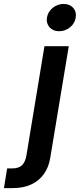

<svg xmlns="http://www.w3.org/2000/svg" viewBox="-127 -759 409 983"><path d="M100.6 -522.5H225.1L130.4 48.3Q122.6 97.2 97.7 132.1Q72.8 167 32.5 185.5Q-7.8 204.1 -62 204.1H-106.9L-90.3 103H-62Q-30.8 103 -14.2 86.9Q2.4 70.8 8.3 36.6ZM175.8 -599.1Q144.5 -599.1 126.7 -619.4Q108.9 -639.6 113.3 -668.9Q118.2 -698.7 142.8 -718.8Q167.5 -738.8 198.7 -738.8Q230 -738.8 247.8 -718.8Q265.6 -698.7 260.7 -668.9Q256.3 -639.6 231.7 -619.4Q207 -599.1 175.8 -599.1Z"/></svg>

Font: Inter 28pt SemiBold
Style: Italic
Weight: 600
Italic angle: -9.3988°
Designer: Rasmus Andersson
Foundry: rsms
Version: Version 4.001;git-66647c0bb